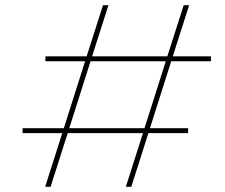

<svg xmlns="http://www.w3.org/2000/svg" viewBox="-20 -720 866 740"><path d="M465 0H486L552 -207H705V-226H558L640 -484H793V-503H646L709 -700H688L625 -503H335L398 -700H377L314 -503H155V-484H308L226 -226H67V-207H220L154 0H175L241 -207H531ZM247 -226 329 -484H619L537 -226Z"/></svg>

Font: Fixel Display 20240404 Thin
Style: Italic
Weight: 100
Italic angle: -10°
Designer: AlfaBravo + MacPaw
Foundry: Kyrylo Tkachov, Marchela Mozhyna, Serhii Makarenko, Maria Weinstein, Zakhar Kryvoshyya
Version: Version 1.211;Glyphs 3.2 (3225)